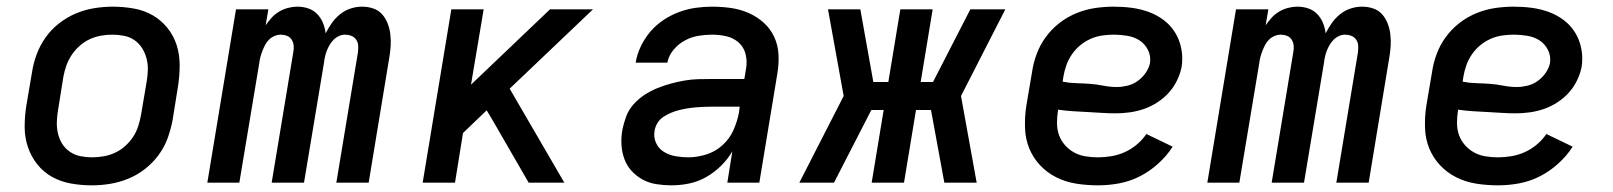

<svg xmlns="http://www.w3.org/2000/svg" viewBox="-20 -548 4840 576"><path d="M255 8Q223 8 192.5 2.5Q162 -3 136 -17.5Q110 -32 91.5 -55.5Q73 -79 63.5 -107.5Q54 -136 54 -167.5Q54 -199 59 -231L76 -331Q80 -358 90 -385Q100 -412 117 -436Q134 -460 158 -478.5Q182 -497 208.5 -508Q235 -519 263 -523.5Q291 -528 318 -528Q350 -528 381 -522.5Q412 -517 437.5 -502.5Q463 -488 482 -464.5Q501 -441 510 -412.5Q519 -384 519 -352.5Q519 -321 514 -289L498 -189Q493 -162 483.5 -135Q474 -108 456.5 -84Q439 -60 415.5 -41.5Q392 -23 365 -12Q338 -1 310.5 3.5Q283 8 255 8ZM256 -76Q273 -76 290.5 -79Q308 -82 324.5 -89.5Q341 -97 355 -109.5Q369 -122 379 -137Q389 -152 394.5 -169Q400 -186 403 -203L420 -303Q423 -321 423.5 -338.5Q424 -356 419.5 -373Q415 -390 406 -404Q397 -418 383.5 -427.5Q370 -437 352.5 -440.5Q335 -444 317 -444Q300 -444 283 -441Q266 -438 249.5 -430.5Q233 -423 219 -410.5Q205 -398 195 -383Q185 -368 179 -351Q173 -334 170 -317L154 -217Q151 -199 150.5 -181.5Q150 -164 154 -147Q158 -130 167 -116Q176 -102 190 -92.5Q204 -83 221 -79.5Q238 -76 256 -76Z M602 0 688 -520H785L777 -472Q785 -484 795 -495Q805 -506 818 -513.5Q831 -521 845 -524.5Q859 -528 872 -528Q872 -528 872 -528Q872 -528 872 -528Q890 -528 905.5 -522.5Q921 -517 932 -505.5Q943 -494 949 -479Q955 -464 957 -448Q965 -464 975.5 -479Q986 -494 1000.5 -505.5Q1015 -517 1032 -522.5Q1049 -528 1066 -528Q1066 -528 1066 -528Q1066 -528 1066 -528Q1084 -528 1100 -522.5Q1116 -517 1126.5 -505Q1137 -493 1143 -477.5Q1149 -462 1151 -445Q1153 -428 1152 -410.5Q1151 -393 1148 -376L1086 0H989L1054 -392Q1055 -402 1054.5 -411.5Q1054 -421 1048.5 -429Q1043 -437 1034 -440.5Q1025 -444 1015 -444Q1006 -444 997 -440Q988 -436 981 -429Q974 -422 969 -413.5Q964 -405 960.5 -396Q957 -387 955 -378Q953 -369 952 -360L892 0H795L860 -392Q862 -402 861 -411.5Q860 -421 855 -429Q850 -437 841 -440.5Q832 -444 822 -444Q813 -444 803.5 -440Q794 -436 787 -429Q780 -422 775.5 -413.5Q771 -405 767.5 -396Q764 -387 761.5 -378Q759 -369 758 -360L698 0Z M1248 0 1334 -520H1431L1393 -294L1630 -520H1759L1509 -282L1673 0H1566L1458 -187L1440 -217L1369 -149L1345 0Z M1995 8Q1995 8 1995 8Q1995 8 1995 8H1994Q1972 8 1949.5 4.5Q1927 1 1908.5 -9Q1890 -19 1875.5 -34.5Q1861 -50 1853.5 -70Q1846 -90 1844.5 -112.5Q1843 -135 1847 -158Q1851 -178 1858.5 -198.5Q1866 -219 1881 -235.5Q1896 -252 1914.5 -264Q1933 -276 1953 -284Q1973 -292 1993.5 -297.5Q2014 -303 2034.5 -306.5Q2055 -310 2075.5 -310.5Q2096 -311 2117 -311H2213L2218 -341Q2222 -363 2217 -384.5Q2212 -406 2196.5 -420Q2181 -434 2160 -439Q2139 -444 2116 -444Q2096 -444 2075 -440.5Q2054 -437 2034.5 -426.5Q2015 -416 2000.5 -398.5Q1986 -381 1982 -360H1887Q1891 -385 1902.5 -409Q1914 -433 1931 -453Q1948 -473 1970.5 -488Q1993 -503 2017.5 -512Q2042 -521 2067 -524.5Q2092 -528 2116 -528Q2145 -528 2173 -524Q2201 -520 2226 -509Q2251 -498 2271 -480Q2291 -462 2302.5 -437.5Q2314 -413 2315.5 -384.5Q2317 -356 2312 -327L2258 0H2162L2177 -94Q2163 -70 2142.5 -50Q2122 -30 2098 -16.5Q2074 -3 2047.5 2.5Q2021 8 1995 8ZM2045 -76Q2071 -76 2098.5 -84.5Q2126 -93 2147.5 -112.5Q2169 -132 2180.5 -158Q2192 -184 2197 -211L2199 -228H2117Q2105 -228 2092.5 -227.5Q2080 -227 2068 -226Q2056 -225 2043.5 -223Q2031 -221 2018.5 -218Q2006 -215 1994 -210Q1982 -205 1971 -198Q1960 -191 1953 -180Q1946 -169 1944 -157Q1940 -137 1948 -119.5Q1956 -102 1971.5 -92.5Q1987 -83 2006 -79.5Q2025 -76 2045 -76Z M2482 0H2378L2511 -260L2464 -520H2561L2600 -302H2645L2681 -520H2778L2742 -302H2779L2891 -520H2996L2863 -260L2910 0H2813L2773 -218H2728L2692 0H2595L2631 -218H2594Z M3274 8Q3241 8 3209 3Q3177 -2 3149 -16Q3121 -30 3100 -52.5Q3079 -75 3067.5 -103.5Q3056 -132 3055 -165Q3054 -198 3059 -231L3076 -331Q3080 -359 3090 -386Q3100 -413 3117.5 -437Q3135 -461 3159 -479.5Q3183 -498 3210.5 -509Q3238 -520 3266 -524Q3294 -528 3321 -528Q3349 -528 3375.5 -524.5Q3402 -521 3426.5 -512Q3451 -503 3471.5 -487.5Q3492 -472 3505.5 -450Q3519 -428 3524 -401.5Q3529 -375 3525 -348Q3521 -327 3511 -306.5Q3501 -286 3486 -269.5Q3471 -253 3451.5 -240.5Q3432 -228 3411.5 -221Q3391 -214 3369.5 -211Q3348 -208 3327 -208Q3305 -208 3283.5 -209.5Q3262 -211 3240.5 -212Q3219 -213 3197 -214.5Q3175 -216 3154 -219V-217Q3151 -198 3151 -179Q3151 -160 3157 -143Q3163 -126 3175 -112.5Q3187 -99 3202.5 -90.5Q3218 -82 3236.5 -79Q3255 -76 3274 -76Q3294 -76 3314.5 -79.5Q3335 -83 3354 -91.5Q3373 -100 3390 -114Q3407 -128 3419 -146L3498 -108Q3480 -80 3454.5 -57Q3429 -34 3399.5 -19Q3370 -4 3338 2Q3306 8 3274 8ZM3331 -287Q3346 -287 3362.5 -291Q3379 -295 3393 -305Q3407 -315 3417 -329.5Q3427 -344 3430 -359Q3433 -380 3424 -398Q3415 -416 3399 -426.5Q3383 -437 3362.5 -440.5Q3342 -444 3322 -444Q3304 -444 3286.5 -441.5Q3269 -439 3252 -431.5Q3235 -424 3220.5 -412Q3206 -400 3195.5 -384.5Q3185 -369 3179 -352Q3173 -335 3170 -317L3168 -303Q3188 -299 3208.5 -298.5Q3229 -298 3249.5 -296.5Q3270 -295 3290 -291Q3310 -287 3331 -287Z M3602 0 3688 -520H3785L3777 -472Q3785 -484 3795 -495Q3805 -506 3818 -513.5Q3831 -521 3845 -524.5Q3859 -528 3872 -528Q3872 -528 3872 -528Q3872 -528 3872 -528Q3890 -528 3905.5 -522.5Q3921 -517 3932 -505.5Q3943 -494 3949 -479Q3955 -464 3957 -448Q3965 -464 3975.5 -479Q3986 -494 4000.5 -505.5Q4015 -517 4032 -522.5Q4049 -528 4066 -528Q4066 -528 4066 -528Q4066 -528 4066 -528Q4084 -528 4100 -522.5Q4116 -517 4126.5 -505Q4137 -493 4143 -477.5Q4149 -462 4151 -445Q4153 -428 4152 -410.5Q4151 -393 4148 -376L4086 0H3989L4054 -392Q4055 -402 4054.5 -411.5Q4054 -421 4048.5 -429Q4043 -437 4034 -440.5Q4025 -444 4015 -444Q4006 -444 3997 -440Q3988 -436 3981 -429Q3974 -422 3969 -413.5Q3964 -405 3960.5 -396Q3957 -387 3955 -378Q3953 -369 3952 -360L3892 0H3795L3860 -392Q3862 -402 3861 -411.5Q3860 -421 3855 -429Q3850 -437 3841 -440.5Q3832 -444 3822 -444Q3813 -444 3803.5 -440Q3794 -436 3787 -429Q3780 -422 3775.5 -413.5Q3771 -405 3767.5 -396Q3764 -387 3761.5 -378Q3759 -369 3758 -360L3698 0Z M4474 8Q4441 8 4409 3Q4377 -2 4349 -16Q4321 -30 4300 -52.5Q4279 -75 4267.5 -103.5Q4256 -132 4255 -165Q4254 -198 4259 -231L4276 -331Q4280 -359 4290 -386Q4300 -413 4317.5 -437Q4335 -461 4359 -479.5Q4383 -498 4410.5 -509Q4438 -520 4466 -524Q4494 -528 4521 -528Q4549 -528 4575.5 -524.5Q4602 -521 4626.5 -512Q4651 -503 4671.5 -487.5Q4692 -472 4705.5 -450Q4719 -428 4724 -401.5Q4729 -375 4725 -348Q4721 -327 4711 -306.5Q4701 -286 4686 -269.5Q4671 -253 4651.5 -240.5Q4632 -228 4611.5 -221Q4591 -214 4569.5 -211Q4548 -208 4527 -208Q4505 -208 4483.5 -209.5Q4462 -211 4440.5 -212Q4419 -213 4397 -214.5Q4375 -216 4354 -219V-217Q4351 -198 4351 -179Q4351 -160 4357 -143Q4363 -126 4375 -112.5Q4387 -99 4402.5 -90.5Q4418 -82 4436.5 -79Q4455 -76 4474 -76Q4494 -76 4514.5 -79.5Q4535 -83 4554 -91.5Q4573 -100 4590 -114Q4607 -128 4619 -146L4698 -108Q4680 -80 4654.5 -57Q4629 -34 4599.5 -19Q4570 -4 4538 2Q4506 8 4474 8ZM4531 -287Q4546 -287 4562.5 -291Q4579 -295 4593 -305Q4607 -315 4617 -329.5Q4627 -344 4630 -359Q4633 -380 4624 -398Q4615 -416 4599 -426.5Q4583 -437 4562.5 -440.5Q4542 -444 4522 -444Q4504 -444 4486.5 -441.5Q4469 -439 4452 -431.5Q4435 -424 4420.5 -412Q4406 -400 4395.5 -384.5Q4385 -369 4379 -352Q4373 -335 4370 -317L4368 -303Q4388 -299 4408.5 -298.5Q4429 -298 4449.5 -296.5Q4470 -295 4490 -291Q4510 -287 4531 -287Z"/></svg>

Font: Iosevka SS04 Medium Extended
Style: Italic
Weight: 500
Width: 7
Italic angle: -9°
Monospace: yes
Designer: Belleve Invis
Foundry: Belleve Invis
Version: Version 19.0.0; ttfautohint (v1.8.4)